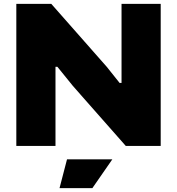

<svg xmlns="http://www.w3.org/2000/svg" viewBox="-20 -760 922 1000"><path d="M329 70H565L461 220H290ZM65 -740H247L536 -412L603 -328H613V-740H817V0H635L360 -312L279 -412H269V0H65Z"/></svg>

Font: Encode Sans Wide
Style: Black
Weight: 900
Designer: Pablo Impallari, Andres Torresi
Foundry: Pablo Impallari, Andres Torresi
Version: Version 1.000; ttfautohint (v1.00) -l 8 -r 50 -G 200 -x 14 -